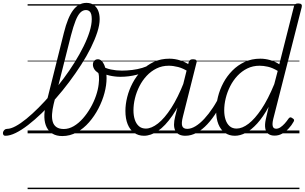

<svg xmlns="http://www.w3.org/2000/svg" viewBox="-192 -927 2119 1335"><path d="M-154 17Q-165 17 -169 9.5Q-173 2 -171 -7Q-169 -16 -161.5 -23.5Q-154 -31 -143 -31Q-118 -31 -83.5 -49.5Q-49 -68 -8.5 -101Q32 -134 76 -178Q120 -222 164 -273.5Q208 -325 250 -381Q292 -437 327 -493.5Q362 -550 389 -604.5Q416 -659 431 -707.5Q446 -756 446 -794Q446 -805 454.5 -811Q463 -817 473.5 -817Q484 -817 492.5 -811Q501 -805 501 -794Q501 -754 484.5 -703Q468 -652 439.5 -594.5Q411 -537 372.5 -477Q334 -417 289 -357Q244 -297 195.5 -242Q147 -187 98 -140Q49 -93 3 -57.5Q-43 -22 -83 -2.5Q-123 17 -154 17ZM241 19Q201 19 174 3Q147 -13 132.5 -42Q118 -71 116.5 -111.5Q115 -152 128 -202L252 -698Q279 -807 317 -857Q355 -907 409 -907Q440 -907 460.5 -892Q481 -877 491 -852Q501 -827 501 -794Q501 -782 492.5 -775.5Q484 -769 473.5 -769Q463 -769 454.5 -775.5Q446 -782 446 -794Q446 -813 442.5 -827Q439 -841 429.5 -849Q420 -857 405 -857Q384 -857 366.5 -839.5Q349 -822 333.5 -783Q318 -744 301 -679L181 -203Q172 -165 170 -134Q168 -103 175 -79.5Q182 -56 201 -43Q220 -30 252 -30Q287 -30 321 -50Q355 -70 384.5 -103.5Q414 -137 437.5 -178Q461 -219 475.5 -261.5Q490 -304 494 -341Q496 -357 496.5 -370.5Q497 -384 496 -396.5Q495 -409 492 -419Q472 -432 463 -447Q454 -462 454 -478Q454 -494 463.5 -504.5Q473 -515 489 -515Q502 -515 513.5 -504.5Q525 -494 533 -475.5Q541 -457 545 -433.5Q549 -410 549 -384Q549 -335 534.5 -280.5Q520 -226 492.5 -173Q465 -120 427 -76.5Q389 -33 342 -7Q295 19 241 19ZM0 378H614V388H0ZM0 -20H614V0H0ZM0 -505H614V-500H0ZM0 -898H614V-888H0Z M646 -393Q607 -393 568 -402Q529 -411 494 -432Q489 -436 488.5 -444Q488 -452 492 -459Q496 -466 502 -469.5Q508 -473 515 -469Q541 -452 578.5 -444Q616 -436 655 -436Q690 -436 727 -440.5Q764 -445 797.5 -455Q831 -465 857 -480Q867 -485 872 -479.5Q877 -474 876.5 -465Q876 -456 867 -451Q816 -422 760 -407.5Q704 -393 646 -393ZM614 378V388ZM614 -20V0ZM614 -505V-500ZM614 -898V-888Z M809 17Q770 17 740.5 -4Q711 -25 695.5 -63.5Q680 -102 680 -156Q680 -202 692.5 -252Q705 -302 730 -349.5Q755 -397 792 -435.5Q829 -474 877.5 -496.5Q926 -519 986 -519Q1024 -519 1062.5 -506.5Q1101 -494 1134 -470L1124 -425Q1082 -452 1047 -461Q1012 -470 981 -470Q935 -470 896.5 -451Q858 -432 828 -400Q798 -368 777.5 -327.5Q757 -287 746.5 -244Q736 -201 736 -160Q736 -123 745.5 -94.5Q755 -66 774 -49.5Q793 -33 822 -33Q861 -33 906.5 -68.5Q952 -104 998.5 -176Q1045 -248 1088 -357L1106 -314Q1058 -197 1007 -123.5Q956 -50 906 -16.5Q856 17 809 17ZM1097 17Q1071 17 1053.5 8Q1036 -1 1027 -18.5Q1018 -36 1018 -61Q1018 -86 1026 -117L1120 -495Q1124 -506 1130.5 -510.5Q1137 -515 1150 -515Q1167 -515 1172.5 -508.5Q1178 -502 1174 -490L1080 -117Q1068 -71 1075 -51Q1082 -31 1110 -31Q1119 -31 1123.5 -23.5Q1128 -16 1126.5 -7Q1125 2 1118 9.5Q1111 17 1097 17ZM614 378H1249V388H614ZM614 -20H1249V0H614ZM614 -505H1249V-500H614ZM614 -898H1249V-888H614Z M1097 17Q1087 17 1082 9.5Q1077 2 1078 -7Q1079 -16 1087 -23.5Q1095 -31 1110 -31Q1137 -31 1167.5 -49.5Q1198 -68 1228.5 -101Q1259 -134 1288.5 -178.5Q1318 -223 1343 -276Q1348 -286 1356.5 -286Q1365 -286 1371.5 -279.5Q1378 -273 1374 -263Q1348 -203 1316.5 -152Q1285 -101 1249.5 -63Q1214 -25 1175.5 -4Q1137 17 1097 17ZM1249 378V388ZM1249 -20V0ZM1249 -505V-500ZM1249 -898V-888Z M1441 17Q1401 17 1371.5 -4Q1342 -25 1326.5 -63.5Q1311 -102 1311 -156Q1311 -203 1323.5 -253.5Q1336 -304 1361 -351Q1386 -398 1423.5 -436Q1461 -474 1509.5 -496.5Q1558 -519 1618 -519Q1651 -519 1685.5 -509.5Q1720 -500 1750 -480L1852 -883Q1855 -894 1861.5 -898.5Q1868 -903 1882 -903Q1898 -903 1903.5 -896.5Q1909 -890 1906 -878L1708 -100Q1700 -67 1704.5 -49.5Q1709 -32 1728 -32Q1743 -32 1758 -42Q1773 -52 1787.5 -68Q1802 -84 1814 -102Q1820 -110 1826 -111Q1832 -112 1840 -106Q1851 -100 1852.5 -93.5Q1854 -87 1849 -80Q1836 -56 1815.5 -34Q1795 -12 1770.5 2Q1746 16 1717 16Q1690 16 1673.5 3.5Q1657 -9 1652.5 -34.5Q1648 -60 1656 -97Q1661 -119 1666 -141Q1671 -163 1676 -184Q1637 -113 1596.5 -68.5Q1556 -24 1517 -3.5Q1478 17 1441 17ZM1367 -160Q1367 -123 1376.5 -94.5Q1386 -66 1405 -49.5Q1424 -33 1453 -33Q1492 -33 1536 -66.5Q1580 -100 1626 -168.5Q1672 -237 1715 -342L1739 -434Q1702 -456 1671 -463Q1640 -470 1613 -470Q1566 -470 1527.5 -451Q1489 -432 1459 -400Q1429 -368 1408.5 -327.5Q1388 -287 1377.5 -244Q1367 -201 1367 -160ZM1249 378H1890V388H1249ZM1249 -20H1890V0H1249ZM1249 -505H1890V-500H1249ZM1249 -898H1890V-888H1249Z"/></svg>

Font: Playwrite DE SAS Guides
Style: Regular
Weight: 400
Designer: Veronika Burian, José Scaglione
Foundry: TypeTogether
Version: Version 1.003